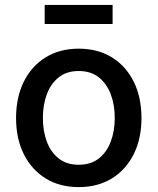

<svg xmlns="http://www.w3.org/2000/svg" viewBox="-20 -745 637 776"><path d="M297.9 11.2Q221.7 11.2 164.8 -23.7Q107.9 -58.6 76.4 -121.6Q44.9 -184.6 44.9 -267.6Q44.9 -352.1 76.4 -415.3Q107.9 -478.5 164.8 -513.4Q221.7 -548.3 297.9 -548.3Q375 -548.3 431.9 -513.4Q488.8 -478.5 520.3 -415.3Q551.8 -352.1 551.8 -267.6Q551.8 -184.6 520.3 -121.6Q488.8 -58.6 431.9 -23.7Q375 11.2 297.9 11.2ZM297.9 -79.1Q347.2 -79.1 379.4 -104.5Q411.6 -129.9 427.7 -172.9Q443.8 -215.8 443.8 -268.1Q443.8 -320.8 427.7 -363.8Q411.6 -406.7 379.4 -432.4Q347.2 -458 297.9 -458Q249.5 -458 217.3 -432.4Q185.1 -406.7 169.2 -363.8Q153.3 -320.8 153.3 -268.1Q153.3 -215.8 169.2 -172.9Q185.1 -129.9 217.3 -104.5Q249.5 -79.1 297.9 -79.1ZM435.1 -725.1V-647.9H160.6V-725.1Z"/></svg>

Font: Inter 17pt Medium
Style: Regular
Weight: 500
Version: Version 4.001;git-66647c0bb